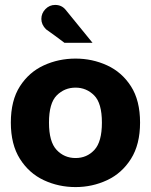

<svg xmlns="http://www.w3.org/2000/svg" viewBox="-20 -748 613 780"><path d="M287 12Q218 12 158 -16Q98 -44 61 -102.5Q24 -161 24 -250Q24 -340 61 -397.5Q98 -455 158 -482.5Q218 -510 287 -510Q355 -510 415 -482.5Q475 -455 512 -397.5Q549 -340 549 -250Q549 -161 512 -102.5Q475 -44 415 -16Q355 12 287 12ZM287 -106Q333 -106 363.5 -139Q394 -172 394 -250Q394 -329 362.5 -360.5Q331 -392 287 -392Q242 -392 210.5 -360.5Q179 -329 179 -250Q179 -172 210 -139Q241 -106 287 -106ZM242 -574Q223 -588 204.5 -602Q186 -616 167 -629Q148 -648 148 -671Q148 -694 164.5 -711Q181 -728 204 -728Q230 -728 246 -709L356 -574Z"/></svg>

Font: Atkinson Hyperlegible
Style: Bold
Weight: 700
Designer: Elliott Scott, Megan Eiswerth, Linus Boman, Theodore Petrosky
Foundry: Braille Institute
Version: Version 1.006; ttfautohint (v1.8.3)